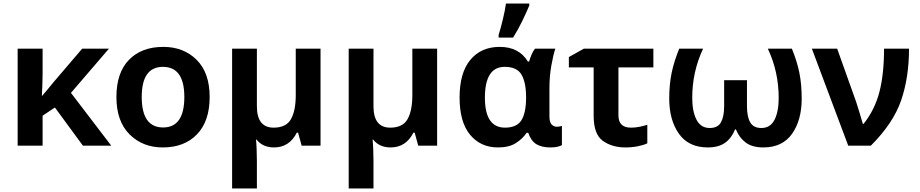

<svg xmlns="http://www.w3.org/2000/svg" viewBox="-20 -817 5158 1077"><path d="M591 -544H441L282 -358Q266 -338 250 -319Q234 -300 217 -280H215Q217 -308 217.5 -339Q218 -370 219 -402V-544H79V0H219V-168L288 -214L445 0H604L378 -296Z M1156 -273Q1156 -409 1083 -481.5Q1010 -554 896 -554Q774 -554 703.5 -481.5Q633 -409 633 -273Q633 -137 706.5 -63.5Q780 10 893 10Q1014 10 1085 -63.5Q1156 -137 1156 -273ZM775 -273Q775 -442 894 -442Q1014 -442 1014 -273Q1014 -102 895 -102Q775 -102 775 -273Z M1778 -544H1639V-284Q1639 -196 1612 -148.5Q1585 -101 1515 -101Q1421 -101 1421 -221V-544H1282V240H1421V84Q1421 55 1419.5 18.5Q1418 -18 1416 -34H1419Q1454 10 1517 10Q1603 10 1645 -73H1652L1672 0H1778Z M2432 -544H2293V-284Q2293 -196 2266 -148.5Q2239 -101 2169 -101Q2075 -101 2075 -221V-544H1936V240H2075V84Q2075 55 2073.5 18.5Q2072 -18 2070 -34H2073Q2108 10 2171 10Q2257 10 2299 -73H2306L2326 0H2432Z M2773 10Q2835 10 2873 -14Q2911 -38 2934 -72H2943Q2959 -26 2989 -8Q3019 10 3067 10Q3110 10 3132 -3V-111Q3119 -106 3103 -106Q3087 -106 3074.5 -118.5Q3062 -131 3062 -164V-325Q3062 -390 3073 -451Q3084 -512 3095 -544H2981Q2969 -529 2961 -509Q2953 -489 2948 -472H2941Q2891 -554 2783 -554Q2679 -554 2618.5 -481.5Q2558 -409 2558 -270Q2558 -132 2617 -61Q2676 10 2773 10ZM2813 -101Q2700 -101 2700 -269Q2700 -442 2811 -442Q2880 -442 2905.5 -398Q2931 -354 2931 -271V-265Q2930 -180 2903.5 -140.5Q2877 -101 2813 -101ZM2777 -606H2858Q2887 -652 2910 -700Q2933 -748 2949 -786V-797H2818Q2813 -759 2800.5 -707.5Q2788 -656 2777 -621Z M3645 -544H3255L3171 -497V-439H3310V-168Q3310 -64 3361.5 -27Q3413 10 3488 10Q3525 10 3557.5 3.5Q3590 -3 3611 -13V-117Q3589 -110 3566 -105.5Q3543 -101 3519 -101Q3449 -101 3449 -170V-439H3645Z M4422 -544H4287Q4348 -415 4348 -267Q4348 -191 4324.5 -145Q4301 -99 4251 -99Q4206 -99 4188 -131Q4170 -163 4170 -222V-367H4042V-222Q4042 -164 4024.5 -131.5Q4007 -99 3961 -99Q3911 -99 3887 -145.5Q3863 -192 3863 -268Q3863 -415 3924 -544H3790Q3761 -473 3747.5 -408.5Q3734 -344 3734 -264Q3734 -143 3788.5 -66.5Q3843 10 3950 10Q4012 10 4048.5 -17Q4085 -44 4103 -91H4108Q4127 -44 4163.5 -17Q4200 10 4262 10Q4369 10 4423 -66.5Q4477 -143 4477 -264Q4477 -344 4464 -408.5Q4451 -473 4422 -544Z M4534 -544 4738 0H4865Q4991 -126 5035 -254.5Q5079 -383 5079 -544H4939Q4939 -402 4913 -301.5Q4887 -201 4824 -122H4820Q4814 -144 4802.5 -181.5Q4791 -219 4783 -244L4676 -544Z"/></svg>

Font: Noto Sans UI
Style: Bold
Weight: 700
Designer: Monotype Design Team
Foundry: Monotype Imaging Inc.
Version: Version 1.901